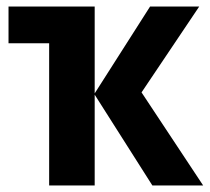

<svg xmlns="http://www.w3.org/2000/svg" viewBox="-20 -566 640 586"><path d="M130 0V-434H6V-546H269V-281L438 -546H588L412 -284L600 0H445L269 -277V0Z"/></svg>

Font: Noto Sans Mono
Style: Bold
Weight: 700
Designer: Monotype Design Team
Foundry: Monotype Imaging Inc.
Version: Version 2.014